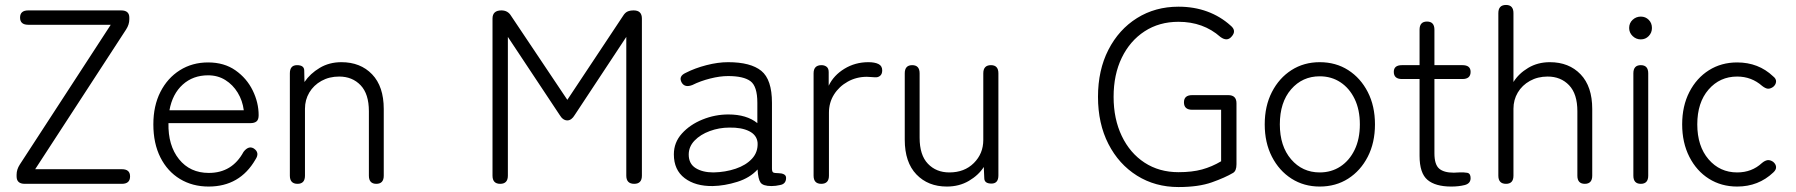

<svg xmlns="http://www.w3.org/2000/svg" viewBox="-20 -742 7248 775"><path d="M80 0Q47 0 47 -30V-37Q47 -58 60 -78L427 -642H94Q61 -642 61 -671Q61 -700 94 -700H469Q502 -700 502 -671V-664Q502 -643 489 -623L122 -59H472Q505 -59 505 -30Q505 0 472 0Z M822 11Q757 11 706.5 -19.5Q656 -50 627.5 -106.5Q599 -163 599 -240Q599 -315 627.5 -371Q656 -427 706 -458.5Q756 -490 820 -490Q885 -490 930.5 -458Q976 -426 1000 -377Q1024 -328 1024 -277Q1024 -259 1015.5 -252Q1007 -245 991 -245H660Q658 -155 702.5 -99.5Q747 -44 823 -44Q917 -44 963 -129Q983 -155 1004 -143Q1030 -126 1011 -98Q948 11 822 11ZM664 -297H964Q959 -336 939.5 -368Q920 -400 889.5 -419Q859 -438 820 -438Q759 -438 717.5 -400.5Q676 -363 664 -297Z M1181 0Q1150 0 1150 -33V-446Q1150 -479 1179 -479Q1208 -479 1208 -457L1209 -411Q1232 -445 1270.5 -468Q1309 -491 1358 -491Q1435 -491 1482 -442Q1529 -393 1529 -302V-33Q1529 0 1499 0Q1469 0 1469 -33V-293Q1469 -363 1435.5 -398Q1402 -433 1349 -433Q1309 -433 1277.5 -415.5Q1246 -398 1228.5 -368.5Q1211 -339 1211 -303V-33Q1211 0 1181 0Z M1999 0Q1968 0 1968 -33V-667Q1968 -700 2004 -700Q2030 -700 2043 -678L2270 -339L2495 -678Q2503 -691 2513 -695.5Q2523 -700 2538 -700Q2571 -700 2571 -667V-33Q2571 0 2540 0Q2508 0 2508 -33V-593L2300 -278Q2287 -256 2270 -256Q2252 -256 2239 -278L2030 -593V-33Q2030 0 1999 0Z M2857 9Q2787 10 2743.5 -23Q2700 -56 2700 -119Q2700 -167 2732.5 -203Q2765 -239 2815.5 -259.5Q2866 -280 2920 -280Q2994 -280 3037 -245V-327Q3037 -394 3009 -414.5Q2981 -435 2919 -435Q2886 -435 2846.5 -425Q2807 -415 2775 -399Q2745 -387 2732 -408Q2717 -434 2748 -448Q2785 -467 2831.5 -479Q2878 -491 2919 -491Q3010 -491 3053 -456Q3096 -421 3096 -327V-62Q3096 -49 3101 -46Q3106 -43 3122 -43Q3135 -43 3144 -38.5Q3153 -34 3153 -24Q3153 1 3128 5Q3120 7 3111 8Q3102 9 3094 9Q3060 9 3050 -5Q3040 -19 3038 -58Q3007 -24 2956 -8Q2905 8 2857 9ZM2860 -46Q2908 -47 2949.5 -61Q2991 -75 3015.5 -101.5Q3040 -128 3038 -166Q3035 -197 3004 -212.5Q2973 -228 2924 -227Q2883 -227 2845 -213Q2807 -199 2783.5 -174.5Q2760 -150 2760 -118Q2760 -81 2788 -63.5Q2816 -46 2860 -46Z M3295 0Q3264 0 3264 -33V-446Q3264 -479 3296 -479Q3308 -479 3316.5 -472.5Q3325 -466 3325 -451V-396Q3345 -438 3388.5 -464.5Q3432 -491 3485 -491Q3511 -491 3526 -483.5Q3541 -476 3541 -458Q3541 -443 3532.5 -436Q3524 -429 3512 -430Q3505 -430 3496.5 -431Q3488 -432 3479 -432Q3437 -432 3402 -412.5Q3367 -393 3346.5 -360.5Q3326 -328 3326 -287V-33Q3326 0 3295 0Z M3802 11Q3726 11 3679 -38Q3632 -87 3632 -178V-446Q3632 -479 3662 -479Q3692 -479 3692 -446V-186Q3692 -116 3725.5 -81Q3759 -46 3812 -46Q3873 -46 3911 -84Q3949 -122 3949 -177V-446Q3949 -479 3980 -479Q4010 -479 4010 -446V-34Q4010 -1 3982 -1Q3953 -1 3953 -23L3951 -68Q3930 -35 3891 -12Q3852 11 3802 11Z M4737 13Q4643 13 4569.5 -33Q4496 -79 4454 -161Q4412 -243 4412 -351Q4412 -459 4454 -541Q4496 -623 4569.5 -669Q4643 -715 4737 -715Q4800 -715 4853 -695.5Q4906 -676 4947 -639Q4973 -618 4951 -594Q4933 -573 4906 -593Q4837 -654 4737 -654Q4659 -654 4600 -615.5Q4541 -577 4508 -509Q4475 -441 4475 -351Q4475 -262 4508 -193Q4541 -124 4600 -85.5Q4659 -47 4737 -47Q4792 -47 4832 -58Q4872 -69 4909 -91V-299H4792Q4759 -299 4759 -329Q4759 -358 4792 -358H4938Q4971 -358 4971 -325V-79Q4971 -52 4957 -44Q4925 -25 4871.5 -6Q4818 13 4737 13Z M5307 11Q5243 11 5193 -21Q5143 -53 5114 -109.5Q5085 -166 5085 -240Q5085 -314 5114 -370.5Q5143 -427 5193 -459Q5243 -491 5307 -491Q5372 -491 5422 -459Q5472 -427 5501 -370.5Q5530 -314 5530 -240Q5530 -166 5501 -109.5Q5472 -53 5422 -21Q5372 11 5307 11ZM5307 -46Q5354 -46 5390.5 -70Q5427 -94 5448 -137.5Q5469 -181 5469 -240Q5469 -299 5448 -342.5Q5427 -386 5390.5 -410Q5354 -434 5307 -434Q5237 -434 5191.5 -381.5Q5146 -329 5146 -240Q5146 -152 5191.5 -99Q5237 -46 5307 -46Z M5838 11Q5774 11 5742 -16Q5710 -43 5710 -113V-423H5639Q5606 -423 5606 -452Q5606 -479 5639 -479H5710V-622Q5710 -655 5740 -655Q5770 -655 5770 -622V-479H5883Q5916 -479 5916 -452Q5916 -423 5883 -423H5770V-123Q5770 -78 5789 -61.5Q5808 -45 5848 -45Q5853 -45 5858.5 -45.5Q5864 -46 5869 -46Q5889 -47 5902.5 -44.5Q5916 -42 5916 -23Q5916 -1 5892 5Q5868 11 5838 11Z M6059 0Q6028 0 6028 -33V-689Q6028 -722 6059 -722Q6089 -722 6089 -689V-411Q6110 -445 6148.5 -468Q6187 -491 6236 -491Q6313 -491 6360 -442Q6407 -393 6407 -302V-33Q6407 0 6377 0Q6347 0 6347 -33V-293Q6347 -363 6313.5 -398Q6280 -433 6227 -433Q6187 -433 6155.5 -415.5Q6124 -398 6106.5 -368.5Q6089 -339 6089 -303V-33Q6089 0 6059 0Z M6603 0Q6573 0 6573 -33V-446Q6573 -479 6603 -479Q6633 -479 6633 -446V-33Q6633 0 6603 0ZM6603 -583Q6584 -583 6570 -596.5Q6556 -610 6556 -629Q6556 -649 6570 -662Q6584 -675 6603 -675Q6622 -675 6635 -662Q6648 -649 6648 -629Q6648 -610 6635 -596.5Q6622 -583 6603 -583Z M6992 11Q6928 11 6878 -20.5Q6828 -52 6799 -109Q6770 -166 6770 -240Q6770 -314 6799 -370.5Q6828 -427 6878 -458.5Q6928 -490 6992 -490Q7078 -490 7137 -434Q7150 -424 7149 -412Q7148 -400 7137 -391Q7125 -383 7115.5 -384Q7106 -385 7093 -395Q7050 -433 6992 -433Q6922 -433 6876.5 -380.5Q6831 -328 6831 -240Q6831 -152 6876.5 -99Q6922 -46 6992 -46Q7051 -46 7092 -84Q7104 -94 7114.5 -95.5Q7125 -97 7137 -89Q7148 -80 7149 -68.5Q7150 -57 7138 -46Q7078 11 6992 11Z"/></svg>

Font: Zen Maru Gothic
Style: Regular
Weight: 400
Designer: Yoshimichi Ohira
Foundry: Positype
Version: Version 1.002